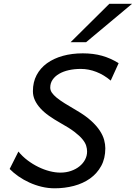

<svg xmlns="http://www.w3.org/2000/svg" viewBox="-20 -996 727 1028"><path d="M572.8 -564.5Q536.6 -595.2 495.6 -611.1Q454.6 -627 412.6 -627Q378.4 -627 348.6 -620.4Q318.8 -613.8 296.6 -600.8Q274.4 -587.9 261.7 -569.3Q249 -550.8 249 -526.9Q249 -513.2 257.3 -500.5Q265.6 -487.8 282.7 -473.6Q299.8 -459.5 326.7 -442.6Q353.5 -425.8 390.6 -404.3Q437.5 -377 467.5 -349.6Q497.6 -322.3 514.4 -296.4Q531.2 -270.5 537.6 -246.6Q543.9 -222.7 543.9 -202.1Q543.9 -147.5 521.7 -107.2Q499.5 -66.9 462.2 -40.3Q424.8 -13.7 375.5 -0.7Q326.2 12.2 272.5 12.2Q237.3 12.2 202.9 3.9Q168.5 -4.4 137.5 -18.6Q106.4 -32.7 79.3 -51.5Q52.2 -70.3 31.7 -91.3L78.6 -184.6Q100.1 -158.2 127.7 -137.5Q155.3 -116.7 185.3 -102.1Q215.3 -87.4 245.6 -79.6Q275.9 -71.8 303.2 -71.8Q334.5 -71.8 360.8 -81.1Q387.2 -90.3 406.2 -106Q425.3 -121.6 435.8 -141.8Q446.3 -162.1 446.3 -184.6Q446.3 -199.7 441.4 -215.8Q436.5 -231.9 421.6 -250.2Q406.7 -268.6 378.7 -290Q350.6 -311.5 303.7 -337.4Q270 -356.4 242.7 -375.7Q215.3 -395 196.3 -416Q177.2 -437 166.7 -459.7Q156.2 -482.4 156.2 -507.8Q156.2 -556.2 176 -593.8Q195.8 -631.3 231.4 -657.2Q267.1 -683.1 316.2 -696.8Q365.2 -710.4 423.3 -710.4Q480 -710.4 526.6 -697.3Q573.2 -684.1 615.2 -657.7ZM687 -975.6 440.9 -770H357.9L565.4 -975.6Z"/></svg>

Font: Andika New Basic
Style: Italic
Weight: 400
Italic angle: -14°
Designer: Victor Gaultney, Annie Olsen, Julie Remington, Don Collingsworth, Eric Hays
Foundry: SIL International
Version: Version 5.500